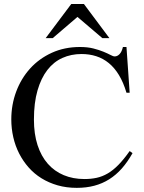

<svg xmlns="http://www.w3.org/2000/svg" viewBox="-20 -909 708 945"><path d="M632.3 -155.3Q607.9 -111.8 579.6 -79.8Q551.3 -47.9 517.6 -26.6Q483.9 -5.4 444.3 5.1Q404.8 15.6 357.9 15.6Q307.1 15.6 263.7 3.2Q220.2 -9.3 184.3 -31.5Q148.4 -53.7 120.8 -85Q93.3 -116.2 74.2 -153.6Q55.2 -190.9 45.4 -233.6Q35.6 -276.4 35.6 -321.3Q35.6 -393.6 59.8 -458.3Q84 -522.9 128.2 -571.8Q172.4 -620.6 234.9 -649.2Q297.4 -677.7 373.5 -677.7Q411.1 -677.7 439.7 -670.4Q468.3 -663.1 489 -654.5Q509.8 -646 523.4 -638.7Q537.1 -631.3 544.4 -631.3Q557.6 -631.3 568.6 -642.8Q579.6 -654.3 585 -677.7H602.5L618.2 -452.6H602.5Q587.4 -503.4 565.4 -539.6Q543.5 -575.7 515.4 -598.6Q487.3 -621.6 453.6 -632.3Q419.9 -643.1 381.3 -643.1Q330.1 -643.1 287.1 -623.8Q244.1 -604.5 213.1 -564.5Q182.1 -524.4 164.6 -463.9Q147 -403.3 147 -320.3Q147 -249.5 164.8 -194.8Q182.6 -140.1 215.3 -103Q248 -65.9 293.7 -46.9Q339.4 -27.8 395.5 -27.8Q428.2 -27.8 456.1 -33.9Q483.9 -40 510.3 -55.4Q536.6 -70.8 562.7 -97.4Q588.9 -124 618.2 -165.5ZM483.9 -721.2 361.3 -825.7 239.3 -721.2H204.6L330.6 -889.2H393.1L518.6 -721.2Z"/></svg>

Font: Doulos SIL Compact
Style: Regular
Weight: 400
Designer: Walt Agee, Victor Gaultney, Peter Martin, Debbi Hosken
Foundry: SIL International
Version: Version 4.110; 2011; Maintenance release ; LnSpcTght